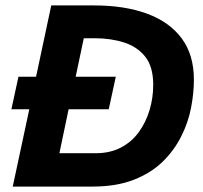

<svg xmlns="http://www.w3.org/2000/svg" viewBox="-20 -688 748 708"><path d="M27 0 88 -285H22L48 -405H113L169 -668H327Q440 -668 522.5 -637.5Q605 -607 650 -546.5Q695 -486 695 -394Q695 -345 684.5 -290.5Q674 -236 648 -184.5Q622 -133 579.5 -91.5Q537 -50 473 -25Q409 0 321 0ZM199 -123H333Q386 -123 426 -144Q466 -165 492 -201Q518 -237 531.5 -282Q545 -327 545 -375Q545 -442 515.5 -479Q486 -516 437 -531.5Q388 -547 329 -547H289L259 -405H407L381 -285H233Z"/></svg>

Font: Atkinson Hyperlegible Next
Style: Bold Italic
Weight: 700
Italic angle: -12°
Designer: Elliott Scott, Megan Eiswerth, Linus Boman, Theodore Petrosky, Letters from Sweden
Foundry: Applied Design Works, Letters from Sweden
Version: Version 2.001